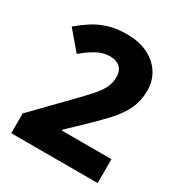

<svg xmlns="http://www.w3.org/2000/svg" viewBox="-170 -846 912 968"><g transform="rotate(30 286.0 -362.0)"><path d="M34 0V-115L217 -303Q266 -353 296 -387Q326 -421 339 -449Q352 -477 352 -509Q352 -547 330.5 -566Q309 -585 273 -585Q234 -585 197 -565Q160 -545 120 -511L29 -618Q62 -646 99.5 -670.5Q137 -695 183.5 -709.5Q230 -724 291 -724Q363 -724 414.5 -698Q466 -672 493.5 -628Q521 -584 521 -530Q521 -469 498.5 -421Q476 -373 432.5 -325.5Q389 -278 326 -218L249 -145V-139H537V0Z"/></g></svg>

Font: Noto Sans Tamil ExtraBold
Style: Regular
Weight: 800
Designer: Jelle Bosma - Monotype Design Team
Foundry: Monotype Imaging Inc.
Version: Version 2.004; ttfautohint (v1.8.4.7-5d5b)